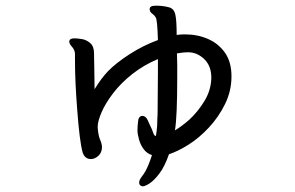

<svg xmlns="http://www.w3.org/2000/svg" viewBox="-20 -568 1040 676"><path d="M535 -181 536 -314V-360Q486 -339 446 -307.5Q406 -276 378.5 -240Q351 -204 337.5 -172.5Q324 -141 324 -122V-118Q326 -91 332.5 -76Q339 -61 339 -50Q339 -31 326.5 -19.5Q314 -8 300 -8Q279 -8 271 -31Q260 -71 252 -180Q244 -280 244 -356V-378Q244 -392 232 -405Q224 -414 224 -421V-424Q226 -433 242 -433Q252 -433 268 -430.5Q284 -428 297.5 -416.5Q311 -405 311 -381Q311 -380 312 -327.5Q313 -275 313 -254Q337 -293 360 -317Q388 -346 436 -377Q484 -408 536 -427Q534 -500 528 -507Q524 -514 517 -519Q507 -526 507 -535V-538Q508 -543 513 -545.5Q518 -548 530 -548Q554 -548 576 -542Q594 -537 598 -513Q602 -493 602 -445Q617 -447 631 -447Q675 -447 712 -431Q749 -415 772 -382.5Q795 -350 795 -299Q795 -248 772.5 -202Q750 -156 715.5 -119Q681 -82 643.5 -58.5Q606 -35 575 -25Q560 18 541.5 42.5Q523 67 507 77.5Q491 88 482 88H481L476 86Q470 83 470 74.5Q470 66 479 54Q487 44 493 33Q505 10 515 -22Q498 -27 486.5 -42Q475 -57 469.5 -76.5Q464 -96 464 -109.5Q464 -123 466 -139Q467 -158 480 -160H481Q493 -160 500 -145L509 -125Q515 -114 520 -99Q522 -91 529 -89Q529 -91 531.5 -107Q534 -123 534 -150Q535 -164 535 -181ZM640 -384Q627 -384 603 -380Q604 -360 604 -340V-295Q604 -157 596 -109Q621 -124 647 -147Q678 -176 700.5 -213.5Q723 -251 724 -293V-295Q724 -336 699 -360Q674 -384 642 -384Z"/></svg>

Font: Moon Stars Kai
Style: Bold
Weight: 700
Designer: GuiWonder
Version: Version 1.101